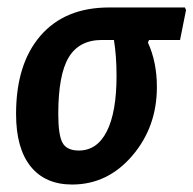

<svg xmlns="http://www.w3.org/2000/svg" viewBox="-20 -484 518 514"><path d="M173 10Q101 10 62 -38.5Q23 -87 23 -179Q23 -313 88.5 -388.5Q154 -464 272 -464H475L478 -457L462 -377H379L376 -370Q400 -318 400 -251Q400 -144 334 -67Q268 10 173 10ZM191 -81Q240 -81 266 -132.5Q292 -184 292 -281Q292 -334 285 -377H253Q192 -377 164 -330.5Q136 -284 136 -179Q136 -122 147.5 -101.5Q159 -81 191 -81Z"/></svg>

Font: Alegreya Sans
Style: Bold Italic
Weight: 700
Italic angle: -7°
Designer: Juan Pablo del Peral
Foundry: Huerta Tipografica
Version: Version 2.007